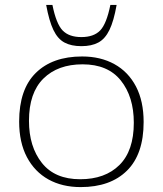

<svg xmlns="http://www.w3.org/2000/svg" viewBox="-20 -752 663 782"><path d="M308.5 10Q233.5 10 177.2 -21.2Q121 -52.5 89.5 -112.2Q58 -172 58 -257Q58 -388.5 126 -455.2Q194 -522 314.5 -522Q389.5 -522 446 -490.8Q502.5 -459.5 533.8 -399.8Q565 -340 565 -255Q565 -124 497.2 -57Q429.5 10 308.5 10ZM306.5 -22Q408 -22 466.5 -80Q525 -138 525 -252Q525 -358 472.2 -424Q419.5 -490 316.5 -490Q215.5 -490 156.8 -432Q98 -374 98 -260Q98 -154.5 150.8 -88.2Q203.5 -22 306.5 -22ZM311.5 -601Q362 -601 388 -628Q414 -655 429.5 -732H455Q443.5 -666.5 425.8 -630Q408 -593.5 380.5 -578.8Q353 -564 311.5 -564Q270 -564 242.5 -578.8Q215 -593.5 197.5 -630Q180 -666.5 168 -732H193.5Q209 -655 235 -628Q261 -601 311.5 -601Z"/></svg>

Font: Newsreader Caption ExtraLight
Style: Regular
Weight: 275
Designer: Hugues Gentile
Foundry: Production Type
Version: Version 1.001